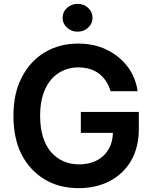

<svg xmlns="http://www.w3.org/2000/svg" viewBox="-20 -967 795 1000"><path d="M556 -492Q538 -551 495 -584Q452 -616 388 -616Q332 -616 286 -587Q240 -558 215 -502Q189 -445 189 -364Q189 -243 245 -176Q302 -111 391 -111Q471 -111 519 -156Q566 -201 568 -275H401V-384H703V-293Q703 -201 663 -130Q622 -61 552 -24Q480 13 390 13Q288 13 212 -33Q135 -80 92 -163Q50 -247 50 -363Q50 -483 94 -565Q138 -650 214 -695Q291 -740 386 -740Q469 -740 534 -709Q599 -678 643 -622Q685 -568 697 -492ZM329 -823Q306 -844 306 -874Q306 -905 329 -926Q352 -947 384 -947Q417 -947 439 -926Q462 -905 462 -874Q462 -844 439 -823Q417 -802 384 -802Q352 -802 329 -823Z"/></svg>

Font: Sinter Bold
Style: Regular
Weight: 700
Foundry: Adobe & rsms
Version: Version 1.000